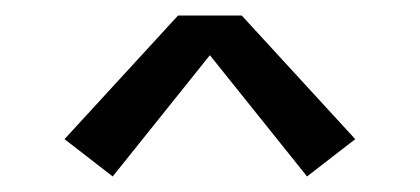

<svg xmlns="http://www.w3.org/2000/svg" viewBox="-20 -702 540 247"><path d="M125 -475 63 -523 209 -682H291L437 -523L375 -475L250 -631Z"/></svg>

Font: Iosevka Gothic
Style: Regular
Weight: 400
Monospace: yes
Designer: Belleve Invis
Foundry: Belleve Invis
Version: Version 15.5.1; ttfautohint (v1.8.4)